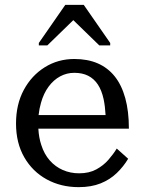

<svg xmlns="http://www.w3.org/2000/svg" viewBox="-20 -761 589 791"><path d="M138 -231Q140 -194 150 -164Q162 -126 185 -100Q208 -74 239 -60.5Q270 -47 306 -47Q347 -47 376.5 -63Q406 -79 426.5 -102.5Q447 -126 461 -149L508 -107Q489 -75 461 -48Q433 -21 394.5 -5.5Q356 10 304 10Q231 10 172.5 -22Q114 -54 80 -113Q46 -172 46 -252Q46 -331 78 -390.5Q110 -450 164.5 -484Q219 -518 286 -518Q341 -518 382.5 -500Q424 -482 452.5 -446.5Q481 -411 496 -357Q511 -303 511 -231ZM139 -287H415Q413 -323 407 -352Q399 -389 383 -413Q367 -437 343 -449Q319 -461 286 -461Q255 -461 228 -446.5Q201 -432 180.5 -404.5Q160 -377 149 -338Q142 -314 139 -287ZM325 -741H249L140 -584V-574H175L282 -678L389 -574H434V-584Z"/></svg>

Font: Roboto Serif 20pt
Style: Regular
Weight: 400
Designer: Greg Gazdowicz
Foundry: Commercial Type
Version: Version 1.008